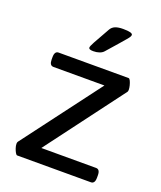

<svg xmlns="http://www.w3.org/2000/svg" viewBox="-136 -819 761 906"><g transform="rotate(20 244.5 -366.0)"><path d="M428 -523Q433 -523 437.5 -513.5Q442 -504 445 -492Q448 -480 448 -471Q448 -465 446 -461L154 -72H429Q449 -72 449 -42V-30Q449 0 429 0H59Q55 0 50 -8.5Q45 -17 41 -29Q37 -41 37 -51Q37 -58 40 -62L333 -451H77Q57 -451 57 -481V-493Q57 -523 77 -523ZM325 -732Q373 -732 373 -719Q373 -715 370 -709.5Q367 -704 357.5 -693Q348 -682 329.5 -660.5Q311 -639 279 -603Q271 -594 257.5 -589.5Q244 -585 228 -585Q216 -585 210.5 -587.5Q205 -590 205 -595Q205 -602 217 -624Q229 -646 263 -706Q271 -720 286 -726Q301 -732 325 -732Z"/></g></svg>

Font: Asap VF Beta
Style: Regular
Weight: 400
Designer: Pablo Cosgaya
Foundry: Pablo Cosgaya
Version: Version 1.007